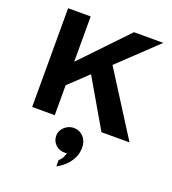

<svg xmlns="http://www.w3.org/2000/svg" viewBox="-176 -831 1146 1279"><g transform="rotate(20 397.5 -191.5)"><path d="M85 -700H245V-379L552 -700H760L492 -446L775 0H576L379 -339L245 -212V0H85ZM301 124.8Q301 100 314.2 80Q327.4 60 349 48Q370.6 36 394.6 36Q435.4 36 463 65.6Q490.6 95.2 490.6 140.8Q490.6 183.2 472.6 218Q454.6 252.8 427 277.6Q399.4 302.4 371.4 316.8V271.2Q384.2 263.2 393.4 246.8Q402.6 230.4 408.2 209.6Q401 212 391.4 212Q352.2 212 326.6 186.8Q301 161.6 301 124.8Z"/></g></svg>

Font: Copperplate Sans CC
Style: Bold
Weight: 700
Designer: indestructible type*
Foundry: Cowboy Collective
Version: Version 1.000